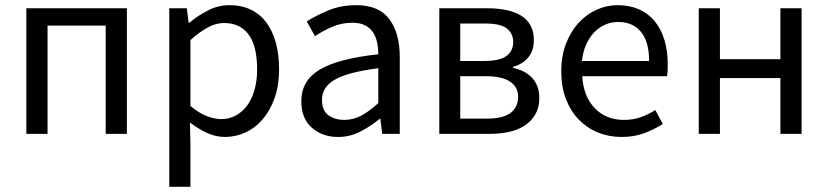

<svg xmlns="http://www.w3.org/2000/svg" viewBox="-20 -518 3204 743"><path d="M82 0V-486H471V0H389V-419H164V0Z M635 205V-486H703L710 -430H713Q746 -458 785.5 -478Q825 -498 868 -498Q915 -498 951 -480.5Q987 -463 1011 -430.5Q1035 -398 1047.5 -352.5Q1060 -307 1060 -250Q1060 -188 1043 -139.5Q1026 -91 997 -57Q968 -23 930 -5.5Q892 12 850 12Q816 12 782.5 -3Q749 -18 715 -44L717 41V205ZM836 -57Q866 -57 891.5 -70.5Q917 -84 935.5 -108.5Q954 -133 964.5 -169Q975 -205 975 -250Q975 -290 968 -323Q961 -356 945.5 -379.5Q930 -403 905.5 -416Q881 -429 847 -429Q816 -429 784.5 -412Q753 -395 717 -363V-108Q750 -80 781 -68.5Q812 -57 836 -57Z M1288 12Q1227 12 1186.5 -24Q1146 -60 1146 -126Q1146 -206 1217 -248.5Q1288 -291 1444 -308Q1444 -331 1439.5 -353Q1435 -375 1424 -392Q1413 -409 1393.5 -419.5Q1374 -430 1344 -430Q1302 -430 1265 -414Q1228 -398 1199 -378L1167 -435Q1201 -457 1250 -477.5Q1299 -498 1358 -498Q1447 -498 1487 -443.5Q1527 -389 1527 -298V0H1459L1452 -58H1449Q1414 -29 1374 -8.5Q1334 12 1288 12ZM1312 -54Q1347 -54 1378 -70.5Q1409 -87 1444 -119V-254Q1383 -246 1341.5 -235Q1300 -224 1274.5 -209Q1249 -194 1237.5 -174.5Q1226 -155 1226 -132Q1226 -90 1251 -72Q1276 -54 1312 -54Z M1680 0V-486H1867Q1907 -486 1940 -479Q1973 -472 1996.5 -457.5Q2020 -443 2033 -419.5Q2046 -396 2046 -363Q2046 -322 2024.5 -296Q2003 -270 1965 -259V-256Q1986 -251 2004.5 -242Q2023 -233 2037 -219Q2051 -205 2059 -185Q2067 -165 2067 -139Q2067 -103 2052.5 -77Q2038 -51 2012.5 -33.5Q1987 -16 1952 -8Q1917 0 1875 0ZM1761 -282H1853Q1914 -282 1940 -301.5Q1966 -321 1966 -355Q1966 -389 1941 -408Q1916 -427 1859 -427H1761ZM1761 -59H1866Q1926 -59 1955.5 -81Q1985 -103 1985 -144Q1985 -181 1954 -202Q1923 -223 1861 -223H1761Z M2385 12Q2336 12 2293.5 -5.5Q2251 -23 2219.5 -55.5Q2188 -88 2170 -135Q2152 -182 2152 -242Q2152 -302 2170.5 -349.5Q2189 -397 2219.5 -430Q2250 -463 2289 -480.5Q2328 -498 2370 -498Q2416 -498 2452.5 -482Q2489 -466 2513.5 -436Q2538 -406 2551 -364Q2564 -322 2564 -270Q2564 -257 2563.5 -244.5Q2563 -232 2561 -223H2233Q2238 -145 2281.5 -99.5Q2325 -54 2395 -54Q2430 -54 2459.5 -64.5Q2489 -75 2516 -92L2545 -38Q2513 -18 2474 -3Q2435 12 2385 12ZM2232 -282H2492Q2492 -356 2460.5 -394.5Q2429 -433 2372 -433Q2346 -433 2322.5 -423Q2299 -413 2280 -393.5Q2261 -374 2248.5 -346Q2236 -318 2232 -282Z M2684 0V-486H2766V-289H3000V-486H3082V0H3000V-216H2766V0Z"/></svg>

Font: Giro Regular
Style: Regular
Weight: 400
Designer: Paul D. Hunt
Foundry: Adobe Systems Incorporated
Version: Version 1.000;PS 1.0;hotconv 1.0.88;makeotf.lib2.5.647800